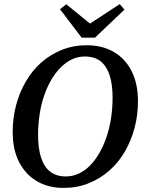

<svg xmlns="http://www.w3.org/2000/svg" viewBox="-20 -901 711 938"><path d="M290 17Q217 17 161.5 -15Q106 -47 74 -108Q42 -169 42 -257Q42 -324 58.5 -386.5Q75 -449 106 -502.5Q137 -556 181.5 -595.5Q226 -635 282.5 -657.5Q339 -680 404 -680Q479 -680 535.5 -647.5Q592 -615 623 -553.5Q654 -492 654 -407Q654 -339 637.5 -276.5Q621 -214 590 -160.5Q559 -107 514 -67.5Q469 -28 413 -5.5Q357 17 290 17ZM302 -39Q335 -39 365 -53Q395 -67 420 -92.5Q445 -118 465.5 -153.5Q486 -189 500.5 -232Q515 -275 522.5 -323.5Q530 -372 530 -424Q530 -489 515.5 -533.5Q501 -578 471.5 -601.5Q442 -625 394 -625Q361 -625 331.5 -611Q302 -597 276.5 -571.5Q251 -546 230.5 -511Q210 -476 195.5 -433.5Q181 -391 173.5 -342Q166 -293 166 -241Q166 -177 180.5 -131.5Q195 -86 225 -62.5Q255 -39 302 -39ZM304 -880 450 -761H382L565 -881L588 -854L444 -717H379L273 -856Z"/></svg>

Font: Source Serif 4 18pt SemiBold
Style: Italic
Weight: 600
Italic angle: -12°
Designer: Frank Grießhammer
Foundry: Adobe Systems Incorporated
Version: Version 4.004;hotconv 1.0.116;makeotfexe 2.5.65601